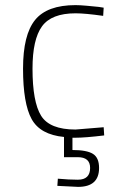

<svg xmlns="http://www.w3.org/2000/svg" viewBox="-20 -529 477 750"><path d="M367 127Q367 201 285 201L204 197L206 169Q250 173 284 173Q332 173 332 127Q332 85 284 85H230V6Q137 -3 103.5 -64Q70 -125 70 -261Q70 -393 117 -451Q164 -509 275 -509Q292 -509 319.5 -506.5Q347 -504 366 -502L385 -499L383 -467Q313 -477 275 -477Q181 -477 144 -426Q107 -375 107 -261Q107 -131 140.5 -77Q174 -23 275 -23L385 -32L387 0Q313 9 275 9H263V57Q319 57 343 72Q367 87 367 127Z"/></svg>

Font: TitilliumMaps29L
Style: 1 wt
Weight: 100
Designer: Campivisivi
Foundry: Accademia di Belle Arti di Urbino and students of MA course of Visual design
Version: Version 001.001